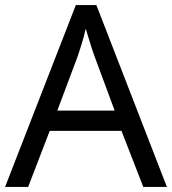

<svg xmlns="http://www.w3.org/2000/svg" viewBox="-20 -737 679 757"><path d="M545 0 459 -221H176L91 0H0L279 -717H360L638 0ZM352 -517Q349 -525 342 -546Q335 -567 328.5 -589.5Q322 -612 318 -624Q311 -593 302 -563.5Q293 -534 287 -517L206 -301H432Z"/></svg>

Font: Noto Sans Old Persian
Style: Regular
Weight: 400
Designer: Monotype Design Team
Foundry: Monotype Imaging Inc.
Version: Version 2.001; ttfautohint (v1.8.4.7-5d5b)